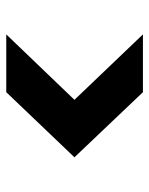

<svg xmlns="http://www.w3.org/2000/svg" viewBox="50 -586 487 628"><g transform="rotate(-90 294.0 -272.5)"><path d="M495 -49H306L93 -273L306 -496H495L281 -273Z"/></g></svg>

Font: DM Sans 24pt Black
Style: Regular
Weight: 900
Designer: Colophon Foundry, Jonny Pinhorn
Foundry: Colophon Foundry
Version: Version 4.004;gftools[0.9.30]